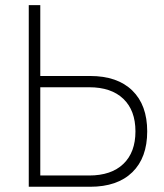

<svg xmlns="http://www.w3.org/2000/svg" viewBox="-20 -713 626 733"><path d="M89.8 0V-693.4H133.8V-422.9H324.2Q428.2 -422.9 485.1 -367.4Q542 -312 542 -211.4Q542 -110.8 485.1 -55.4Q428.2 0 324.2 0ZM320.3 -379.9H133.8V-43H320.3Q404.8 -43 450.9 -87.2Q497.1 -131.3 497.1 -211.4Q497.1 -291.5 450.9 -335.7Q404.8 -379.9 320.3 -379.9Z"/></svg>

Font: Caskaydia Cove ExtraLight
Style: Regular
Weight: 200
Monospace: yes
Designer: Aaron Bell
Foundry: Saja Typeworks
Version: Version 4.300; ttfautohint (v1.8.3)